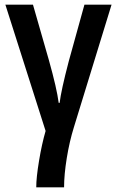

<svg xmlns="http://www.w3.org/2000/svg" viewBox="-20 -561 500 821"><path d="M296 -17Q277 44 265.5 115Q254 186 254 240H135Q135 198 147 126Q159 54 175 -1L3 -541H121L189 -304Q223 -183 231 -121H235Q241 -173 274 -299L341 -541H457Z"/></svg>

Font: Noto Sans Display Medium Narrow
Style: Regular
Weight: 500
Width: 4
Designer: Monotype Design team
Foundry: Monotype Imaging Inc.
Version: Version 1.000